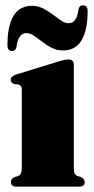

<svg xmlns="http://www.w3.org/2000/svg" viewBox="-20 -703 353 723"><path d="M258 -459V-71Q258 -57 261 -50.5Q264 -44 271 -40.5L285 -36Q299 -30 299 -17.5Q299 0 277 0H43Q21 0 21 -17.5Q21 -29.5 34.5 -36L49 -40.5Q56 -44 59 -50.5Q62 -57 62 -71V-364.5Q62 -375 58.8 -379Q55.5 -383 49 -385L34 -386.5Q20.5 -391 20.5 -402.5Q20.5 -415 39.5 -422L198.5 -471Q212.5 -475 220.2 -477Q228 -479 237.5 -479Q258 -479 258 -459ZM217.5 -513Q194.5 -513 175.2 -522.8Q156 -532.5 139.2 -545.5Q122.5 -558.5 107.8 -568.5Q93 -578.5 79.5 -578.5Q48 -578.5 41.5 -523.5Q37.5 -511 25 -511Q8 -511 8 -533Q8 -605 30.8 -643Q53.5 -681 100.5 -681Q123.5 -681 142.8 -671Q162 -661 178.8 -648.2Q195.5 -635.5 210 -625.5Q224.5 -615.5 238.5 -615.5Q270 -615.5 276 -670.5Q280 -683 293 -683Q310 -683 310 -661Q310 -589 287 -551Q264 -513 217.5 -513Z"/></svg>

Font: Fraunces 72pt S000 Black
Style: Regular
Weight: 900
Version: Version 1.000; ttfautohint (v1.8.3)